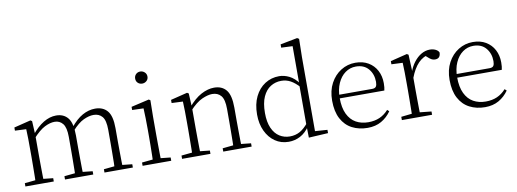

<svg xmlns="http://www.w3.org/2000/svg" viewBox="-63 -1169 4180 1552"><g transform="rotate(-10 2027.0 -393.0)"><path d="M44 0V-27L154 -38H174L277 -27V0ZM131 0Q132 -24 132.5 -64.5Q133 -105 133.5 -149Q134 -193 134 -226V-282Q134 -333 133.5 -375.5Q133 -418 131 -455L39 -459V-485L176 -519L189 -511L195 -396V-393V-226Q195 -193 195.5 -149Q196 -105 196.5 -64.5Q197 -24 198 0ZM369 0V-27L478 -38H499L601 -27V0ZM456 0Q457 -24 457.5 -64Q458 -104 458.5 -148Q459 -192 459 -226V-334Q459 -411 433.5 -442.5Q408 -474 367 -474Q329 -474 284.5 -451.5Q240 -429 184 -367L173 -398H182Q232 -460 283.5 -491Q335 -522 387 -522Q449 -522 483.5 -479.5Q518 -437 518 -335V-226Q518 -192 518.5 -148Q519 -104 519.5 -64Q520 -24 521 0ZM693 0V-27L802 -38H822L926 -27V0ZM779 0Q781 -24 781.5 -64Q782 -104 782.5 -148Q783 -192 783 -226V-334Q783 -413 757 -443.5Q731 -474 686 -474Q649 -474 604.5 -453.5Q560 -433 507 -374L495 -404H503Q552 -465 603 -493.5Q654 -522 707 -522Q772 -522 807.5 -480Q843 -438 843 -338V-226Q843 -192 843.5 -148Q844 -104 844.5 -64Q845 -24 846 0Z M1006 0V-27L1117 -38H1136L1241 -27V0ZM1094 0Q1095 -24 1096 -64.5Q1097 -105 1097.5 -149Q1098 -193 1098 -226V-281Q1098 -332 1097 -375Q1096 -418 1094 -456L1001 -459V-485L1148 -519L1160 -511L1158 -377V-226Q1158 -193 1158.5 -149Q1159 -105 1159.5 -64.5Q1160 -24 1161 0ZM1119 -655Q1098 -655 1083.5 -668.5Q1069 -682 1069 -704Q1069 -726 1083.5 -740Q1098 -754 1119 -754Q1139 -754 1154.5 -740Q1170 -726 1170 -704Q1170 -682 1154.5 -668.5Q1139 -655 1119 -655Z M1330 0V-27L1440 -38H1460L1563 -27V0ZM1417 0Q1418 -24 1418.5 -64.5Q1419 -105 1419.5 -149Q1420 -193 1420 -226V-281Q1420 -333 1419.5 -375.5Q1419 -418 1417 -455L1325 -459V-485L1462 -519L1475 -511L1481 -393V-392V-226Q1481 -193 1481.5 -149Q1482 -105 1482.5 -64.5Q1483 -24 1484 0ZM1668 0V-27L1777 -38H1798L1901 -27V0ZM1755 0Q1756 -24 1756.5 -64Q1757 -104 1757.5 -148Q1758 -192 1758 -226V-334Q1758 -412 1732 -443Q1706 -474 1660 -474Q1625 -474 1576.5 -452.5Q1528 -431 1470 -368L1460 -398H1468Q1522 -463 1577 -492.5Q1632 -522 1684 -522Q1748 -522 1783 -479.5Q1818 -437 1818 -335V-226Q1818 -192 1818.5 -148Q1819 -104 1819.5 -64Q1820 -24 1821 0Z M2204 14Q2141 14 2092.5 -19.5Q2044 -53 2016.5 -112Q1989 -171 1989 -247Q1989 -332 2019 -393.5Q2049 -455 2101 -488.5Q2153 -522 2218 -522Q2259 -522 2300.5 -501.5Q2342 -481 2379 -431H2389L2378 -401Q2339 -444 2304 -463Q2269 -482 2228 -482Q2180 -482 2140.5 -457.5Q2101 -433 2077.5 -381.5Q2054 -330 2054 -248Q2054 -174 2076 -124.5Q2098 -75 2136 -51Q2174 -27 2221 -27Q2266 -27 2302.5 -47Q2339 -67 2377 -114L2387 -83H2378Q2344 -33 2299.5 -9.5Q2255 14 2204 14ZM2369 9 2367 -92V-95V-420L2368 -429V-742L2275 -746V-773L2415 -800L2430 -791L2427 -641V-34L2528 -27V0Z M2852 14Q2781 14 2725 -15Q2669 -44 2637.5 -103.5Q2606 -163 2606 -252Q2606 -334 2638.5 -394.5Q2671 -455 2725 -488.5Q2779 -522 2843 -522Q2905 -522 2949.5 -495.5Q2994 -469 3018 -423.5Q3042 -378 3042 -320Q3042 -283 3036 -260H2636V-290H2941Q2965 -290 2973.5 -302.5Q2982 -315 2982 -341Q2982 -404 2945.5 -447.5Q2909 -491 2842 -491Q2794 -491 2755 -463Q2716 -435 2693 -383.5Q2670 -332 2670 -263Q2670 -183 2695 -131Q2720 -79 2764 -54.5Q2808 -30 2865 -30Q2918 -30 2958.5 -48Q2999 -66 3031 -102L3046 -88Q3013 -41 2965 -13.5Q2917 14 2852 14Z M3134 0V-27L3245 -39H3268L3382 -27V0ZM3221 0Q3222 -24 3222.5 -64.5Q3223 -105 3223.5 -149Q3224 -193 3224 -226V-281Q3224 -333 3223.5 -375.5Q3223 -418 3221 -455L3129 -459V-485L3266 -519L3279 -511L3285 -371V-370V-226Q3285 -193 3285.5 -149Q3286 -105 3286.5 -64.5Q3287 -24 3288 0ZM3284 -318 3267 -367H3281Q3297 -413 3324 -448Q3351 -483 3384.5 -502.5Q3418 -522 3454 -522Q3481 -522 3501.5 -512Q3522 -502 3529 -486Q3529 -462 3518 -449Q3507 -436 3483 -436Q3467 -436 3453.5 -444Q3440 -452 3423 -468L3400 -488H3449Q3393 -477 3353 -436Q3313 -395 3284 -318Z M3816 14Q3745 14 3689 -15Q3633 -44 3601.5 -103.5Q3570 -163 3570 -252Q3570 -334 3602.5 -394.5Q3635 -455 3689 -488.5Q3743 -522 3807 -522Q3869 -522 3913.5 -495.5Q3958 -469 3982 -423.5Q4006 -378 4006 -320Q4006 -283 4000 -260H3600V-290H3905Q3929 -290 3937.5 -302.5Q3946 -315 3946 -341Q3946 -404 3909.5 -447.5Q3873 -491 3806 -491Q3758 -491 3719 -463Q3680 -435 3657 -383.5Q3634 -332 3634 -263Q3634 -183 3659 -131Q3684 -79 3728 -54.5Q3772 -30 3829 -30Q3882 -30 3922.5 -48Q3963 -66 3995 -102L4010 -88Q3977 -41 3929 -13.5Q3881 14 3816 14Z"/></g></svg>

Font: Noto Serif JP ExtraLight
Style: Regular
Weight: 200
Designer: Ryoko NISHIZUKA  (kana & ideographs); Frank Grießhammer (Latin, Greek & Cyrillic); Wenlong ZHANG  (bopomofo); Sandoll Co
Foundry: Adobe
Version: Version 2.002-H1;hotconv 1.1.0;makeotfexe 2.6.0